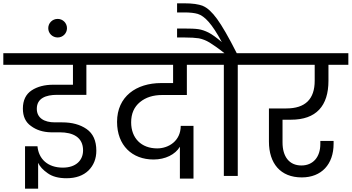

<svg xmlns="http://www.w3.org/2000/svg" viewBox="-56 -1061 2121 1158"><path d="M384 -670V-550H265C214 -550 170 -539 135 -516C100 -493 82 -456 82 -406C82 -359 98 -324 131 -301C163 -277 203 -264 251 -263H304C385 -263 445 -233 445 -154C445 -94 402 -50 323 -50C232 -50 177 -102 170 -179H95V77H174V-79C184 -57 203 -36 232 -16C260 4 298 14 345 14C402 14 446 -2 478 -33C509 -64 525 -104 525 -152C525 -213 505 -256 466 -283C427 -310 378 -323 319 -323H275C211 -323 166 -349 166 -405C166 -468 220 -489 288 -489H465V-670H617V-740H-36V-670Z M235 -891C235 -860 260 -835 292 -835C323 -835 348 -860 348 -891C348 -922 323 -947 292 -947C260 -947 235 -922 235 -891Z M988 -670V-560H916C766 -560 650 -479 650 -326C650 -184 741 -99 870 -99C941 -99 1001 -129 1029 -176V16H1111V-302H1034C1034 -211 961 -166 892 -166C796 -166 735 -228 735 -323C735 -376 753 -416 788 -445C823 -474 868 -488 923 -488H1071V-670H1215L1216 -740H553V-670Z M1012 -835H1055C1094 -835 1123 -833 1143 -830C1164 -826 1185 -818 1207 -805C1228 -792 1259 -771 1298 -740H1162V-670H1294V0H1378V-670H1509V-740H1372C1323 -837 1283 -906 1253 -947C1223 -988 1195 -1014 1168 -1025C1142 -1036 1104 -1041 1055 -1041H1012V-986H1056C1090 -986 1117 -983 1137 -977C1178 -964 1222 -919 1282 -807C1250 -834 1224 -853 1203 -864C1181 -875 1161 -882 1141 -885C1121 -888 1092 -889 1053 -889H1012Z M1842 -670V-574C1842 -463 1785 -407 1671 -407H1566V-207C1566 -76 1635 9 1764 9C1883 9 1956 -70 1956 -194V-211H1876V-192C1876 -115 1833 -63 1762 -63C1687 -63 1648 -118 1648 -202V-339H1699C1851 -339 1925 -422 1925 -574V-670H2045V-740H1456V-670Z"/></svg>

Font: Poppins
Style: Regular
Weight: 400
Designer: Ninad Kale (Devanagari), Jonny Pinhorn (Latin)
Foundry: Indian Type Foundry
Version: 4.004